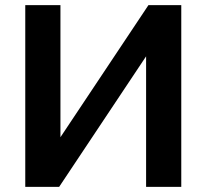

<svg xmlns="http://www.w3.org/2000/svg" viewBox="-20 -730 807 750"><path d="M78.7 0V-710H216.1V-194L559.9 -710H688.1V0H550.7V-510L211 0Z"/></svg>

Font: Raleway Thin
Style: Regular
Weight: 100
Designer: Matt McInerney, Pablo Impallari, Rodrigo Fuenzalida
Foundry: Matt McInerney, Pablo Impallari, Rodrigo Fuenzalida
Version: Version 4.026